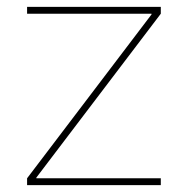

<svg xmlns="http://www.w3.org/2000/svg" viewBox="-20 -540 548 560"><path d="M59 -20 422 -498V-500H59V-520H449V-500L86 -22V-20H449V0H59Z"/></svg>

Font: Enso Thin
Style: Regular
Weight: 100
Designer: Coji Morishita
Foundry: UNDERFOREST DESIGN
Version: Version 1.000